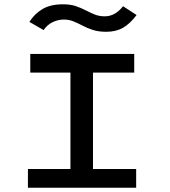

<svg xmlns="http://www.w3.org/2000/svg" viewBox="-20 -874 790 894"><path d="M110 0V-87H308V-536H121V-623H605V-536H413V-87H614V0ZM553 -845 616 -804Q585 -763 552.5 -744.5Q520 -726 475 -726Q439 -726 412.5 -734.5Q386 -743 364.5 -754.5Q343 -766 322 -774.5Q301 -783 277 -783Q251 -783 225.5 -771Q200 -759 183 -734L117 -772Q139 -808 176.5 -831Q214 -854 273 -854Q308 -854 333 -845.5Q358 -837 379 -826Q400 -815 421 -806.5Q442 -798 468 -798Q516 -798 553 -845Z"/></svg>

Font: Inconsolata ExtraExpanded SemiBold
Style: Regular
Weight: 600
Width: 8
Monospace: yes
Designer: Raph Levien, Cyreal, Brenton Simpson
Foundry: Raph Levien, Cyreal, Google
Version: Version 3.001; ttfautohint (v1.8.2.53-6de2)